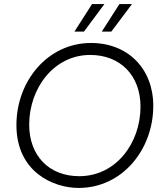

<svg xmlns="http://www.w3.org/2000/svg" viewBox="-20 -920 806 947"><path d="M368 7C583 7 736 -182 736 -398C736 -580 612 -708 429 -708C215 -708 61 -520 61 -303C61 -71 244 7 368 7ZM371 -51C221 -51 124 -153 124 -305C124 -484 245 -649 425 -649C573 -649 673 -548 673 -394C673 -214 552 -51 371 -51ZM394 -764 495 -900H434L347 -764ZM529 -764 631 -900H569L482 -764Z"/></svg>

Font: Fixel Display Light
Style: Italic
Weight: 300
Italic angle: -10°
Designer: AlfaBravo + MacPaw
Foundry: Kyrylo Tkachov, Marchela Mozhyna, Serhii Makarenko, Maria Weinstein, Zakhar Kryvoshyya
Version: Version 1.210;Glyphs 3.2 (3217)